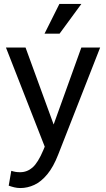

<svg xmlns="http://www.w3.org/2000/svg" viewBox="-20 -755 536 970"><path d="M10 -515H109L251 -126L391 -515H486L274 26Q250 88 219 125.5Q188 163 153.5 179Q119 195 83 195Q67 195 52.5 191.5Q38 188 24 183L37 108Q50 112 59.5 113.5Q69 115 82 115Q117 115 144.5 91Q172 67 199 3L206 -14ZM205 -585 280 -735H391L281 -585Z"/></svg>

Font: Radio Canada
Style: Regular
Weight: 400
Designer: Charles Daoud, Etienne Aubert Bonn, Alexandre Saumier Demers, Jacques Le Bailly
Foundry: Radio-Canada
Version: Version 2.104;gftools[0.9.28.dev5+ged2979d]